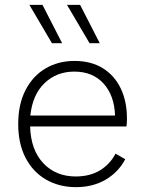

<svg xmlns="http://www.w3.org/2000/svg" viewBox="-20 -761 597 791"><path d="M293 10Q224 10 170 -21Q116 -52 85.5 -110.5Q55 -169 55 -250Q55 -331 85 -389.5Q115 -448 167.5 -479Q220 -510 287 -510Q355 -510 403.5 -480Q452 -450 477.5 -396.5Q503 -343 503 -273Q503 -263 502.5 -254.5Q502 -246 501 -240H104Q107 -143 158.5 -88.5Q210 -34 292 -34Q350 -34 391.5 -59Q433 -84 456 -128L496 -105Q468 -52 415.5 -21Q363 10 293 10ZM286 -466Q213 -466 163.5 -418.5Q114 -371 105 -285H454Q451 -368 406.5 -417Q362 -466 286 -466ZM236 -583H194L101 -741H155ZM391 -583H349L256 -741H310Z"/></svg>

Font: Work Sans Light
Style: Regular
Weight: 300
Designer: Wei Huang
Foundry: Wei Huang
Version: Version 2.012; ttfautohint (v1.8.3)